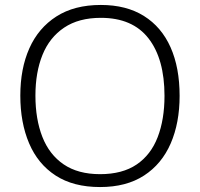

<svg xmlns="http://www.w3.org/2000/svg" viewBox="-20 -745 808 775"><path d="M705 -358Q705 -249 669 -166Q633 -83 561.5 -36.5Q490 10 384 10Q276 10 204.5 -36.5Q133 -83 97.5 -166.5Q62 -250 62 -359Q62 -468 98.5 -550Q135 -632 207.5 -678.5Q280 -725 387 -725Q490 -725 561 -680.5Q632 -636 668.5 -554Q705 -472 705 -358ZM123 -359Q123 -264 151 -192.5Q179 -121 237 -81.5Q295 -42 384 -42Q474 -42 531.5 -81Q589 -120 616.5 -191.5Q644 -263 644 -358Q644 -507 579.5 -590Q515 -673 387 -673Q298 -673 239 -633.5Q180 -594 151.5 -523.5Q123 -453 123 -359Z"/></svg>

Font: Noto Sans Tamil Light
Style: Regular
Weight: 300
Designer: Jelle Bosma - Monotype Design Team
Foundry: Monotype Imaging Inc.
Version: Version 2.004; ttfautohint (v1.8.4.7-5d5b)